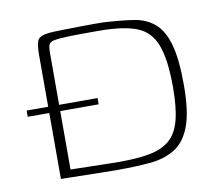

<svg xmlns="http://www.w3.org/2000/svg" viewBox="-59 -533 695 605"><g transform="rotate(-10 288.0 -230.0)"><path d="M523 -225Q523 -138 505 -91.5Q487 -45 453.5 -25Q420 -5 374 -1Q328 3 272 3Q252 3 225 2.5Q198 2 170 1.5Q142 1 120.5 0.5Q99 0 90 0V-398Q90 -428 96 -442.5Q102 -457 137 -460Q148 -461 172 -461.5Q196 -462 224.5 -462.5Q253 -463 279.5 -463Q306 -463 321 -462Q368 -459 405.5 -453Q443 -447 469.5 -424.5Q496 -402 509.5 -355Q523 -308 523 -225ZM125 -24Q131 -24 151.5 -23.5Q172 -23 197 -22.5Q222 -22 245.5 -21.5Q269 -21 281 -21Q339 -21 378.5 -28.5Q418 -36 442.5 -57Q467 -78 477.5 -118.5Q488 -159 488 -224Q488 -313 470 -359.5Q452 -406 409 -422.5Q366 -439 288 -439Q274 -439 245 -439Q216 -439 187.5 -438Q159 -437 145 -434Q135 -432 130 -426Q125 -420 125 -397ZM21 -231H248V-211H21Z"/></g></svg>

Font: Genos ExtraLight
Style: Regular
Weight: 250
Designer: Robert E. Leuschke
Foundry: Robert E. Leuschke
Version: Version 1.010